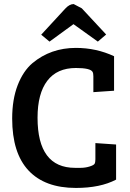

<svg xmlns="http://www.w3.org/2000/svg" viewBox="-20 -913 642 946"><path d="M436 -559Q425 -578 354 -578Q261 -578 213 -515Q165 -452 165 -333Q165 -86 350 -86Q353 -86 376.5 -86Q400 -86 421 -92.5Q442 -99 446 -106Q450 -113 450 -128V-208L552 -201V-28Q474 13 354 13Q201 13 120.5 -73Q40 -159 40 -329Q40 -423 67 -493Q94 -563 140 -602Q230 -677 354 -677Q454 -677 542 -636V-466L440 -459V-537Q440 -552 436 -559ZM224 -708 183 -742 301 -870Q322 -893 343 -893L383 -872L503 -743L462 -708L342 -794Z"/></svg>

Font: Bree Serif
Style: Regular
Weight: 400
Designer: Veronika Burian, Jos Scaglione
Foundry: TypeTogether
Version: Version 1.002